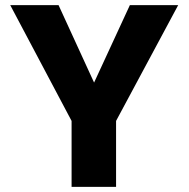

<svg xmlns="http://www.w3.org/2000/svg" viewBox="-20 -731 738 751"><path d="M20 -711 260 -258V0H434V-258L677 -711H488L348 -408L209 -711Z"/></svg>

Font: Asimov Pro
Style: Ult
Weight: 900
Designer: Google
Version: Version 2.000980; 2014